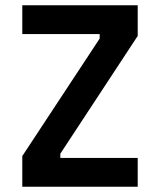

<svg xmlns="http://www.w3.org/2000/svg" viewBox="-20 -712 610 732"><path d="M65 -582V-692H505V-575L210 -126V-110H505V0H65V-117L360 -565V-582Z"/></svg>

Font: TypoPRO Titillium Maps
Style: 800 wt
Weight: 800
Designer: Campivisivi
Foundry: Accademia di Belle Arti di Urbino and students of MA course of Visual design
Version: Version 001.001